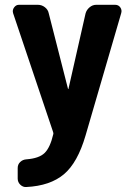

<svg xmlns="http://www.w3.org/2000/svg" viewBox="-20 -750 540 779"><path d="M447.3 -730.5Q460.9 -730.5 468.3 -719.7Q475.6 -709 471.7 -696.3L327.1 -200.2Q294.9 -89.8 239.3 -43Q183.6 3.9 86.9 8.8Q73.2 9.8 62.5 -0.5Q51.8 -10.7 51.8 -25.4V-68.4Q51.8 -83 62 -92.8Q72.3 -102.5 86.9 -103.5Q138.7 -107.4 161.1 -129.4Q183.6 -151.4 196.3 -206.1Q197.3 -209 195.3 -214.8L33.2 -696.3Q29.3 -709 37.1 -719.7Q44.9 -730.5 56.6 -730.5H133.8Q149.4 -730.5 162.1 -720.7Q174.8 -710.9 177.7 -696.3L255.9 -389.6Q255.9 -388.7 256.8 -388.7Q257.8 -388.7 257.8 -389.6L327.1 -695.3Q331.1 -710 343.3 -720.2Q355.5 -730.5 370.1 -730.5Z"/></svg>

Font: Rounded-L Mgen+ 1mn bold
Style: Bold
Weight: 700
Designer: [Source Han Sans]
Ryoko NISHIZUKA  (kana & ideographs); Paul D. Hunt (Latin, Greek & Cyrillic); Wenlong ZHANG  (bopomofo
Version: Version 1.059.20150602